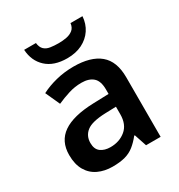

<svg xmlns="http://www.w3.org/2000/svg" viewBox="-180 -882 948 1015"><g transform="rotate(-30 294.0 -374.5)"><path d="M297 -552Q402 -552 456.5 -506.5Q511 -461 511 -364V0H422L397 -75H393Q370 -46 345.5 -26.5Q321 -7 289.5 1.5Q258 10 213 10Q165 10 126.5 -8Q88 -26 66 -63.5Q44 -101 44 -158Q44 -242 105.5 -284.5Q167 -327 292 -331L386 -334V-361Q386 -413 361 -435Q336 -457 291 -457Q250 -457 212 -445Q174 -433 138 -417L98 -505Q138 -526 189.5 -539Q241 -552 297 -552ZM320 -254Q237 -251 205 -225.5Q173 -200 173 -157Q173 -119 196 -102Q219 -85 255 -85Q310 -85 348 -116.5Q386 -148 386 -210V-256ZM472 -759Q469 -714 446 -679.5Q423 -645 384 -625.5Q345 -606 292 -606Q211 -606 165.5 -648Q120 -690 116 -759H188Q191 -732 205 -718.5Q219 -705 242 -701.5Q265 -698 293 -698Q318 -698 341 -702.5Q364 -707 380 -720Q396 -733 399 -759Z"/></g></svg>

Font: Noto Sans Devanagari SemiBold
Style: Regular
Weight: 600
Version: Version 2.003